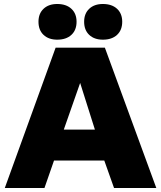

<svg xmlns="http://www.w3.org/2000/svg" viewBox="-20 -943 807 963"><path d="M552 0 503 -138H251L203 0H4L259 -704H506L764 0ZM300 -293H456L382 -527ZM267 -923Q312 -923 338 -899Q364 -875 364 -834Q364 -792 338 -768Q312 -744 267 -744Q224 -744 198.5 -768Q173 -792 173 -834Q173 -875 198.5 -899Q224 -923 267 -923ZM496 -923Q541 -923 567 -899Q593 -875 593 -834Q593 -792 567 -768Q541 -744 496 -744Q453 -744 427.5 -768Q402 -792 402 -834Q402 -875 427.5 -899Q453 -923 496 -923Z"/></svg>

Font: Prodigy Sans ExtraBold
Style: Regular
Weight: 800
Designer: Wei Huang
Foundry: Wei Huang
Version: Version 1.003; ttfautohint (v1.8.3)